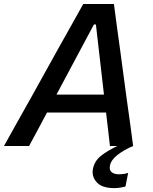

<svg xmlns="http://www.w3.org/2000/svg" viewBox="-46 -733 768 964"><path d="M-26 0Q6.5 -58 42 -122Q77.5 -185.5 110 -243L246 -488Q281.5 -551 311.2 -604.2Q341 -657.5 372 -713H526Q533 -659 540.2 -605.8Q547.5 -552.5 556.5 -487L589.5 -241Q597.5 -182.5 606.5 -119.5Q615 -56.5 622.5 0H506Q501.5 -40.5 496.5 -83.2Q491.5 -126 486.5 -168H190Q167.5 -126 145 -83.5Q122 -41 100 0ZM425.5 -610 237.5 -258H476L435.5 -610ZM528 211.5Q466 211.5 439.5 182Q419 159.5 419 131Q419 122.5 421 113.5Q429 75 460.5 49.8Q492 24.5 544 -0.5L549 -22.5L605 -28.5L622.5 0Q578 18.5 544.8 44.2Q511.5 70 506 98.5Q505 104 505 109Q505 123 514 131Q526.5 142 551.5 142Q566 142 578.5 139.8Q591 137.5 597.5 135L584 203.5Q573.5 206.5 558.5 209Q543.5 211.5 528 211.5Z"/></svg>

Font: Heraclito Medium
Style: Italic
Weight: 500
Italic angle: -12°
Designer: Kostas Bartsokas (font) & Cristiano Sobral (main changes)
Foundry: Kostas Bartsokas (font) & Cristiano Sobral (main changes)
Version: Version 1.00;July 8, 2020;FontCreator 13.0.0.2655 64-bit